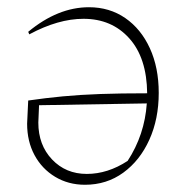

<svg xmlns="http://www.w3.org/2000/svg" viewBox="-20 -504 508 531"><path d="M226 -484Q283 -484 326.5 -454Q370 -424 394.5 -370.5Q419 -317 419 -247Q419 -175 393 -117.5Q367 -60 321 -26.5Q275 7 215 7Q169 7 132.5 -15Q96 -37 75.5 -75Q55 -113 55 -162L58 -226Q106 -233 153.5 -237.5Q201 -242 257 -244Q313 -246 387 -246Q386 -344 337.5 -398Q289 -452 211 -452Q141 -452 61 -409L58 -416Q140 -484 226 -484ZM86 -165Q86 -103 124 -63Q162 -23 220 -23Q278 -23 333 -59Q380 -131 386 -218L88 -213Z"/></svg>

Font: Piazzolla Thin
Style: Regular
Weight: 100
Designer: Juan Pablo del Peral
Foundry: Huerta Tipografica
Version: Version 1.330